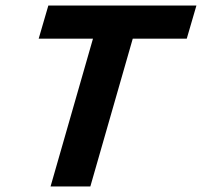

<svg xmlns="http://www.w3.org/2000/svg" viewBox="-20 -675 731 695"><path d="M326 -568H470L307 0H163ZM120 -535 155 -655H691L656 -535Z"/></svg>

Font: Intel One Mono Light
Style: Italic
Weight: 300
Italic angle: -16°
Monospace: yes
Designer: Fred Shallcrass
Foundry: Frere-Jones Type LLC
Version: Version 1.004